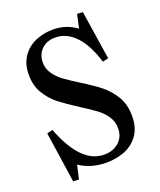

<svg xmlns="http://www.w3.org/2000/svg" viewBox="-151 -878 849 1017"><g transform="rotate(-20 274.0 -370.0)"><path d="M390 -707 407 -784 439 -782 481 -507 449 -499Q417 -603 367 -654.5Q317 -706 255 -706Q206 -706 177 -677Q148 -648 148 -604Q148 -569 167.5 -540.5Q187 -512 216 -490.5Q245 -469 296 -437Q361 -397 400.5 -365.5Q440 -334 468 -287.5Q496 -241 496 -178Q496 -110 465 -68Q434 -26 386.5 -8Q339 10 286 10Q198 10 134 -34L116 44L84 42L42 -243L74 -251Q157 -34 288 -34Q338 -34 371 -63Q404 -92 404 -141Q404 -178 384 -208Q364 -238 333.5 -260.5Q303 -283 251 -316Q187 -357 148.5 -387Q110 -417 83 -462Q56 -507 56 -567Q56 -628 84 -669Q112 -710 158 -730Q204 -750 258 -750Q331 -750 390 -707Z"/></g></svg>

Font: Minipax
Style: Regular
Weight: 400
Designer: Raphaël Ronot, Igor Stepanchenko (Cyrillic)
Foundry: steppetype
Version: Version 1.002